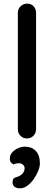

<svg xmlns="http://www.w3.org/2000/svg" viewBox="-20 -760 297 1054"><path d="M178 -51Q178 -29 163.5 -14.5Q149 0 128 0Q107 0 92.5 -14.5Q78 -29 78 -51V-689Q78 -711 93 -725.5Q108 -740 129 -740Q151 -740 164.5 -725.5Q178 -711 178 -689ZM199 137Q199 155 189.5 178.5Q180 202 164.5 224Q149 246 129.5 260Q110 274 89 274Q73 274 61 266Q49 258 49 240Q49 219 62.5 215Q76 211 87 206Q100 199 107.5 188Q115 177 115 163Q115 152 106 144Q97 136 82 136Q76 136 68.5 137.5Q61 139 55 143Q46 138 40 131Q34 124 34 110Q34 91 47 76.5Q60 62 79.5 53.5Q99 45 116 45Q154 45 176.5 68.5Q199 92 199 137Z"/></svg>

Font: Quicksand SemiBold
Style: Regular
Weight: 600
Designer: Andrew Paglinawan
Foundry: Andrew Paglinawan
Version: Version 3.004